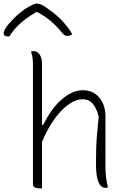

<svg xmlns="http://www.w3.org/2000/svg" viewBox="-82 -1035 702 1060"><path d="M140 5Q129 5 120 3Q111 1 105.5 -4Q100 -9 100 -18Q100 -98 100 -179Q100 -260 100 -340.5Q100 -421 100 -502Q100 -583 100 -663Q100 -698 98 -714Q96 -730 89 -750Q92 -751 94.5 -751.5Q97 -752 100 -752.5Q103 -753 105 -753Q116 -753 126.5 -745Q137 -737 143.5 -721Q150 -705 150 -680Q150 -594 150 -508.5Q150 -423 150 -337.5Q150 -252 150 -166.5Q150 -81 150 5Q149 5 147 5Q145 5 143.5 5Q142 5 140 5ZM141 -228 138 -345H156Q177 -387 201.5 -422Q226 -457 254.5 -482.5Q283 -508 313.5 -522.5Q344 -537 375 -537Q405 -537 428 -526Q451 -515 467 -495.5Q483 -476 491.5 -450.5Q500 -425 500 -397Q500 -352 500 -306.5Q500 -261 500 -215.5Q500 -170 500 -124Q500 -89 503 -60.5Q506 -32 514 0Q510 1 506.5 1.5Q503 2 499 2Q486 2 474.5 -9Q463 -20 455.5 -49Q448 -78 448 -130Q448 -177 449 -214Q450 -251 453.5 -292Q457 -333 463 -391Q451 -438 430 -462.5Q409 -487 375 -487Q341 -487 307 -465.5Q273 -444 242 -407.5Q211 -371 185 -324.5Q159 -278 141 -228ZM114 -1015Q116 -1015 118.5 -1015Q121 -1015 123 -1015Q130 -1015 141 -1011.5Q152 -1008 178 -990Q193 -980 211.5 -965.5Q230 -951 249 -932.5Q268 -914 285.5 -892.5Q303 -871 317 -846Q310 -841 303.5 -839Q297 -837 288 -837Q279 -837 272.5 -842Q266 -847 253 -863Q225 -897 190 -925.5Q155 -954 96 -982L154 -970H89L146 -983Q81 -950 37 -912Q-7 -874 -30 -834H-36Q-46 -834 -51.5 -836Q-57 -838 -59.5 -842.5Q-62 -847 -62 -852Q-62 -858 -55.5 -871.5Q-49 -885 -33 -904Q-18 -921 -1.5 -937.5Q15 -954 33.5 -968.5Q52 -983 72 -995Q92 -1007 114 -1015Z"/></svg>

Font: Recursive Monospace Casual Light
Style: Regular
Weight: 300
Version: Version 1.047